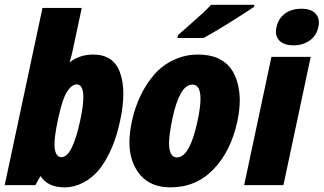

<svg xmlns="http://www.w3.org/2000/svg" viewBox="-38 -785 1372 814"><path d="M356.9 -553.7Q443.4 -553.7 470.7 -477.5Q484.9 -439 484.9 -387.7Q484.9 -336.4 471.2 -272.9Q444.3 -145.5 383.3 -66.9Q353.5 -30.8 314.9 -10.7Q276.4 9.3 235.4 9.3Q164.6 9.3 133.8 -38.6L111.8 0H-18.1L142.1 -751.5H308.6L270 -570.3L264.6 -547.4L256.8 -520.5Q299.3 -553.7 356.9 -553.7ZM192.9 -172.4Q192.9 -159.2 194.8 -149.9Q201.7 -118.7 222.2 -118.7Q269 -118.7 302.2 -274.9Q315.4 -336.4 315.4 -373Q315.4 -427.2 286.6 -427.2Q267.6 -427.2 247.8 -398.7Q228 -370.1 209.5 -286.6L207 -273.9Q192.9 -208 192.9 -172.4Z M1040.5 -764.6 1039.1 -755.9Q992.7 -724.6 926 -683.3Q859.4 -642.1 825.2 -624H713.9L716.8 -636.2Q802.2 -711.4 823.7 -731.4Q845.2 -751.5 856.9 -764.6ZM978.5 -361.3Q978.5 -319.8 968.8 -272.9Q941.4 -143.6 866.2 -66.4Q793 9.3 684.6 9.3Q584.5 9.3 539.1 -67.9Q510.7 -115.7 510.7 -182.6Q510.7 -224.1 522.7 -277.6Q534.7 -331.1 558.1 -380.1Q581.5 -429.2 616 -469Q650.4 -508.8 699.2 -531.2Q748 -553.7 800.3 -553.7Q852.5 -553.7 887.2 -537.4Q921.9 -521 941.2 -493.9Q960.4 -466.8 969.5 -431.6Q978.5 -396.5 978.5 -361.3ZM777.8 -426.3Q749.5 -426.3 728.5 -388.7Q707.5 -351.1 693.1 -282.7Q678.7 -214.4 678.7 -178.2Q678.7 -117.7 712.4 -117.7Q766.6 -117.7 799.8 -272.9Q812 -330.6 812 -366.2Q812 -426.3 777.8 -426.3Z M1300.3 -727.1Q1314 -711.9 1314 -689.9Q1314 -680.7 1311.5 -670.4Q1304.2 -634.3 1275.4 -613.5Q1246.6 -592.8 1206.3 -592.8Q1166 -592.8 1146 -613.3Q1131.8 -627.9 1131.8 -650.9Q1131.8 -660.2 1134.3 -670.4Q1142.1 -706.5 1170.2 -727.3Q1198.2 -748 1239.5 -748Q1280.8 -748 1300.3 -727.1ZM1163.6 0H997.1L1112.8 -543.9H1279.3Z"/></svg>

Font: Open Sans Hebrew Condensed Extra Bold
Style: Italic
Weight: 800
Width: 3
Italic angle: -12°
Foundry: Ascender Corporation, Yanek Iontef
Version: Version 2.001;PS 002.001;hotconv 1.0.70;makeotf.lib2.5.58329